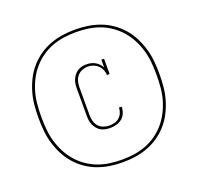

<svg xmlns="http://www.w3.org/2000/svg" viewBox="-155 -975 1310 1271"><g transform="rotate(-20 500.0 -340.0)"><path d="M498 -115Q482 -115 465.5 -118Q449 -121 434.5 -129Q420 -137 409 -150Q398 -163 391 -178Q384 -193 381.5 -209.5Q379 -226 379 -242V-438Q379 -454 381.5 -470Q384 -486 390.5 -501Q397 -516 407.5 -528.5Q418 -541 431.5 -549.5Q445 -558 461 -561.5Q477 -565 493 -565Q509 -565 524.5 -561.5Q540 -558 554 -550Q568 -542 579 -530.5Q590 -519 597 -505V-560H616V-452H597Q597 -471 589 -489.5Q581 -508 567 -521Q553 -534 534.5 -541Q516 -548 497 -548Q476 -548 456 -540Q436 -532 422.5 -516Q409 -500 403.5 -479.5Q398 -459 398 -438V-242Q398 -221 403.5 -200Q409 -179 422.5 -163Q436 -147 456.5 -139.5Q477 -132 498 -132Q517 -132 536 -137Q555 -142 569 -154.5Q583 -167 590.5 -185Q598 -203 598 -222H617V-221Q617 -199 608.5 -177.5Q600 -156 582.5 -141.5Q565 -127 543 -121Q521 -115 498 -115ZM500 127Q455 127 411 120.5Q367 114 325 98.5Q283 83 246 57.5Q209 32 179.5 -1.5Q150 -35 129.5 -75Q109 -115 96 -158Q83 -201 78.5 -245.5Q74 -290 74 -334V-346Q74 -390 78.5 -434.5Q83 -479 96 -522Q109 -565 129.5 -605Q150 -645 179.5 -678.5Q209 -712 246 -737.5Q283 -763 325 -778.5Q367 -794 411 -800.5Q455 -807 500 -807Q545 -807 589 -800.5Q633 -794 675 -778.5Q717 -763 754 -737.5Q791 -712 820.5 -678.5Q850 -645 870.5 -605Q891 -565 904 -522Q917 -479 921.5 -434.5Q926 -390 926 -346V-334Q926 -290 921.5 -245.5Q917 -201 904 -158Q891 -115 870.5 -75Q850 -35 820.5 -1.5Q791 32 754 57.5Q717 83 675 98.5Q633 114 589 120.5Q545 127 500 127ZM500 109Q543 109 585.5 103Q628 97 668 82Q708 67 743.5 42Q779 17 807 -15.5Q835 -48 854.5 -86Q874 -124 886 -165Q898 -206 902 -249Q906 -292 906 -334V-346Q906 -388 902 -431Q898 -474 886 -515Q874 -556 854.5 -594Q835 -632 807 -664.5Q779 -697 743.5 -722Q708 -747 668 -762Q628 -777 585.5 -783Q543 -789 500 -789Q457 -789 414.5 -783Q372 -777 332 -762Q292 -747 256.5 -722Q221 -697 193 -664.5Q165 -632 145.5 -594Q126 -556 114 -515Q102 -474 98 -431Q94 -388 94 -346V-334Q94 -292 98 -249Q102 -206 114 -165Q126 -124 145.5 -86Q165 -48 193 -15.5Q221 17 256.5 42Q292 67 332 82Q372 97 414.5 103Q457 109 500 109Z"/></g></svg>

Font: Iosevka Etoile Thin
Style: Regular
Weight: 100
Designer: Belleve Invis
Foundry: Belleve Invis
Version: Version 22.1.2; ttfautohint (v1.8.4)